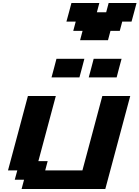

<svg xmlns="http://www.w3.org/2000/svg" viewBox="-20 -1270 937 1290"><path d="M125 0H687.5Q715.3 -104 771.2 -312.3Q827.1 -520.5 855 -625H667.5Q645.5 -542 600.8 -375.2Q556.2 -208.5 533.7 -125H283.7L300.3 -187.5H237.8L355 -625H167.5Q145.5 -542 100.8 -375Q56.2 -208 33.7 -125H96.2L79.1 -62.5H141.6ZM576.2 -750H763.7Q769 -770.5 780 -812.5Q791 -854.5 796.9 -875H609.4Q604 -854 593 -812.5Q582 -771 576.2 -750ZM326.2 -750H513.7Q519.5 -771 530.5 -812.5Q541.5 -854 546.9 -875H359.4Q354 -854 343 -812.5Q332 -771 326.2 -750ZM518.1 -1000H705.6L722.2 -1062.5H784.7L801.3 -1125H863.8Q869.6 -1146 880.9 -1187.5Q892.1 -1229 897.5 -1250H710L693.4 -1187.5H630.9L647.5 -1250H460Q454.6 -1229 443.4 -1187.5Q432.1 -1146 426.3 -1125H488.8L472.2 -1062.5H534.7Z"/></svg>

Font: Faithful 32x
Style: SemiboldOblique
Weight: 400
Foundry: Faithful Resource Pack
Version: Version 1.0; January 27, 2023